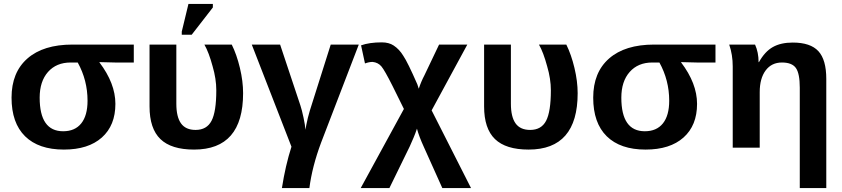

<svg xmlns="http://www.w3.org/2000/svg" viewBox="-20 -756 4312 983"><path d="M570.8 -224.1Q570.8 -113.8 501.5 -52Q432.1 9.8 307.1 9.8Q177.7 9.8 108.4 -58.3Q39.1 -126.5 39.1 -255.9Q39.1 -385.3 120.4 -456.5Q201.7 -527.8 351.1 -527.8H665V-436H568.8L488.8 -438V-437Q570.8 -329.1 570.8 -224.1ZM428.2 -240.2Q428.2 -345.2 377.9 -436H341.8Q268.6 -436 225.8 -387.7Q183.1 -339.4 183.1 -255.9Q183.1 -84 303.2 -84Q363.8 -84 396 -124.3Q428.2 -164.6 428.2 -240.2Z M1224.6 -278.8Q1224.6 9.8 973.6 9.8Q856.9 9.8 801.3 -43.9Q745.6 -97.7 745.6 -210.9V-527.8H882.8V-225.1Q882.8 -157.7 906.7 -124.3Q930.7 -90.8 981.4 -90.8Q1038.6 -90.8 1063 -137.5Q1087.4 -184.1 1087.4 -293.9Q1087.4 -352.1 1068.4 -417Q1049.3 -487.8 1026.4 -527.8H1166.5Q1191.9 -476.6 1208.3 -408.2Q1224.6 -339.8 1224.6 -278.8ZM961.4 -578.1H910.6V-594.2L944.8 -735.8H1069.8V-717.8Z M1472.2 -4.9 1269 -527.8H1414.1L1518.1 -215.8Q1525.4 -194.3 1534.2 -152.8Q1542 -116.2 1543.9 -91.8Q1545.9 -108.4 1556.2 -152.8Q1566.9 -193.8 1575.2 -217.8L1673.3 -527.8H1816.9L1624 -25.9Q1578.1 96.7 1564 207H1423.3Q1441.4 91.3 1472.2 -4.9Z M1934.6 -539.1Q1971.2 -539.1 1995.6 -522.9Q2024.4 -503.9 2044.9 -470.2Q2066.9 -438 2116.7 -324.2L2124 -301.8Q2136.2 -338.9 2152.8 -370.1L2228 -527.8H2372.6L2189.9 -190.9L2391.6 207H2244.6L2149.9 -3.9Q2125.5 -57.1 2114.7 -97.2Q2107.4 -74.7 2097.7 -51.8Q2082.5 -15.6 2077.6 -5.9L1973.6 207H1826.7L2047.9 -198.2L1989.7 -315.9Q1949.7 -395.5 1932.9 -415.8Q1916 -436 1887.7 -439Q1869.6 -439 1848.6 -431.2L1828.6 -523.9Q1871.6 -539.1 1934.6 -539.1Z M2937.5 -278.8Q2937.5 9.8 2686.5 9.8Q2569.8 9.8 2514.2 -43.9Q2458.5 -97.7 2458.5 -210.9V-527.8H2595.7V-225.1Q2595.7 -157.7 2619.6 -124.3Q2643.6 -90.8 2694.3 -90.8Q2751.5 -90.8 2775.9 -137.5Q2800.3 -184.1 2800.3 -293.9Q2800.3 -352.1 2781.2 -417Q2762.2 -487.8 2739.3 -527.8H2879.4Q2904.8 -476.6 2921.1 -408.2Q2937.5 -339.8 2937.5 -278.8Z M3548.8 -224.1Q3548.8 -113.8 3479.5 -52Q3410.2 9.8 3285.2 9.8Q3155.8 9.8 3086.4 -58.3Q3017.1 -126.5 3017.1 -255.9Q3017.1 -385.3 3098.4 -456.5Q3179.7 -527.8 3329.1 -527.8H3643.1V-436H3546.9L3466.8 -438V-437Q3548.8 -329.1 3548.8 -224.1ZM3406.2 -240.2Q3406.2 -345.2 3356 -436H3319.8Q3246.6 -436 3203.9 -387.7Q3161.1 -339.4 3161.1 -255.9Q3161.1 -84 3281.2 -84Q3341.8 -84 3374 -124.3Q3406.2 -164.6 3406.2 -240.2Z M4210.4 207H4074.7V-307.1Q4074.7 -379.9 4054.7 -408Q4034.7 -436 3983.4 -436Q3930.2 -436 3899.9 -395.3Q3869.6 -354.5 3869.6 -284.2V0H3731.4V-416Q3731.4 -475.6 3713.4 -527.8H3845.7Q3863.8 -487.8 3863.8 -438H3865.7Q3896 -492.2 3936.8 -515.1Q3977.5 -538.1 4038.6 -538.1Q4129.4 -538.1 4169.9 -494.1Q4210.4 -450.2 4210.4 -352.1Z"/></svg>

Font: Libra Sans Modern
Style: Bold
Weight: 700
Foundry: Stefan Peev, Context Ltd
Version: Version 1.000